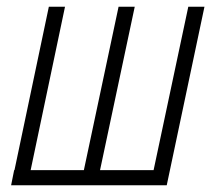

<svg xmlns="http://www.w3.org/2000/svg" viewBox="-20 -550 640 570"><path d="M13 0 22 -45H23L125 -530H173L71 -45H229L332 -530H380L277 -45H436L539 -530H587L475 0Z"/></svg>

Font: Geist Mono ExtraLight
Style: Italic
Weight: 200
Italic angle: -12°
Monospace: yes
Designer: Basement.studio, Andrés Briganti, Mateo Zaragoza
Foundry: Basement.studio, Vercel, Andrés Briganti, Guido Ferreyra, Mateo Zaragoza
Version: Version 1.500; ttfautohint (v1.8.4.7-5d5b)